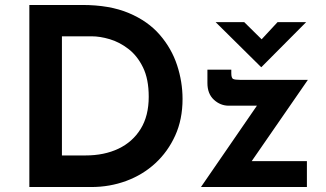

<svg xmlns="http://www.w3.org/2000/svg" viewBox="-20 -752 1312 772"><path d="M98 0V-732H311Q421 -732 498 -699.5Q575 -667 622.5 -612Q670 -557 692 -490Q714 -423 714 -354Q714 -272 684.5 -207Q655 -142 604.5 -95.5Q554 -49 487.5 -24.5Q421 0 347 0ZM229 -127H324Q399 -127 456 -154Q513 -181 545.5 -233.5Q578 -286 578 -363Q578 -434 555 -481Q532 -528 496 -555.5Q460 -583 421 -594.5Q382 -606 349 -606H229ZM900 -327Q866 -327 840 -351Q814 -375 814 -418V-472H910V-458Q910 -438 917.5 -434.5Q925 -431 944 -431H1218L992 -104H1214V0H788L1013 -327ZM962 -663 1032 -594 1096 -663H1211L1031 -482H1030L847 -663Z"/></svg>

Font: Reem Kufi SemiBold
Style: Regular
Weight: 600
Designer: Khaled Hosny
Version: Version 1.001